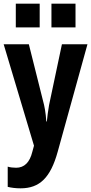

<svg xmlns="http://www.w3.org/2000/svg" viewBox="-20 -785 496 1045"><path d="M66 -636H196V-765H66ZM260 -636H391V-765H260ZM92 240C196 240 255 182 294 41L456 -544H317L247 -213C243 -190 236 -141 235 -124H232C229 -172 222 -209 214 -237L137 -544H0L165 8L156 41C142 99 112 128 68 128C51 128 35 126 22 122V232C42 237 66 240 92 240Z"/></svg>

Font: Kathrein 77 Bold Condensed
Style: Regular
Weight: 700
Width: 3
Designer: Lazydogs Typefoundry, based on Open Sans by Ascender Corporation
Foundry: Lazydogs Typefoundry
Version: Version 1.003;PS 001.003;hotconv 1.0.88;makeotf.lib2.5.64775